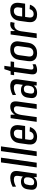

<svg xmlns="http://www.w3.org/2000/svg" viewBox="1574 -2354 788 3976"><g transform="rotate(-90 1968.0 -366.0)"><path d="M285 -183 314 -386Q320 -432 302 -452.5Q284 -473 239 -473Q204 -473 164.5 -460.5Q125 -448 92 -427L88 -498Q114 -513 145.5 -524Q177 -535 209 -541.5Q241 -548 269 -548Q353 -548 388.5 -507.5Q424 -467 413 -386L359 0H288ZM144 8Q79 8 49 -27.5Q19 -63 28 -129L36 -189Q45 -254 86 -290Q127 -326 192 -326Q262 -326 295 -291Q328 -256 319 -191L310 -130Q301 -63 258 -27.5Q215 8 144 8ZM184 -52Q221 -52 247 -78Q273 -104 279 -145L284 -175Q290 -220 272 -243Q254 -266 215 -266Q174 -266 153.5 -245Q133 -224 127 -174L121 -143Q115 -94 129.5 -73Q144 -52 184 -52Z M691 -740 587 0H489L593 -740Z M925 -740 821 0H723L827 -740Z M1121 8Q1065 8 1027 -13.5Q989 -35 973.5 -76.5Q958 -118 966 -176L992 -364Q1000 -423 1028.5 -464Q1057 -505 1102.5 -526.5Q1148 -548 1207 -548Q1294 -548 1335 -498Q1376 -448 1362 -350L1347 -240H1055L1063 -301H1277L1255 -267L1269 -370Q1276 -420 1257 -446.5Q1238 -473 1196 -473Q1153 -473 1125.5 -448Q1098 -423 1091 -375L1062 -162Q1055 -114 1074 -88.5Q1093 -63 1135 -63Q1173 -63 1198 -84Q1223 -105 1235 -147L1326 -140Q1302 -68 1249.5 -30Q1197 8 1121 8Z M1754 -379Q1761 -427 1746 -449.5Q1731 -472 1694 -472Q1646 -472 1616 -431.5Q1586 -391 1574 -309L1527 -241L1535 -296Q1552 -422 1605.5 -485Q1659 -548 1747 -548Q1812 -548 1838.5 -509.5Q1865 -471 1853 -389L1799 0H1701ZM1509 -540H1579L1585 -390L1531 0H1433Z M2184 -183 2213 -386Q2219 -432 2201 -452.5Q2183 -473 2138 -473Q2103 -473 2063.5 -460.5Q2024 -448 1991 -427L1987 -498Q2013 -513 2044.5 -524Q2076 -535 2108 -541.5Q2140 -548 2168 -548Q2252 -548 2287.5 -507.5Q2323 -467 2312 -386L2258 0H2187ZM2043 8Q1978 8 1948 -27.5Q1918 -63 1927 -129L1935 -189Q1944 -254 1985 -290Q2026 -326 2091 -326Q2161 -326 2194 -291Q2227 -256 2218 -191L2209 -130Q2200 -63 2157 -27.5Q2114 8 2043 8ZM2083 -52Q2120 -52 2146 -78Q2172 -104 2178 -145L2183 -175Q2189 -220 2171 -243Q2153 -266 2114 -266Q2073 -266 2052.5 -245Q2032 -224 2026 -174L2020 -143Q2014 -94 2028.5 -73Q2043 -52 2083 -52Z M2509 8Q2454 8 2431.5 -24.5Q2409 -57 2419 -126L2475 -524L2524 -670H2593L2518 -136Q2512 -98 2521.5 -82.5Q2531 -67 2558 -67Q2575 -67 2591.5 -72Q2608 -77 2624 -87L2627 -24Q2610 -14 2590.5 -7Q2571 0 2550.5 4Q2530 8 2509 8ZM2409 -540H2684L2674 -468H2399Z M2854 8Q2795 8 2755.5 -14Q2716 -36 2699 -77.5Q2682 -119 2690 -177L2716 -363Q2725 -422 2753 -463Q2781 -504 2827 -526Q2873 -548 2933 -548Q2993 -548 3032.5 -526Q3072 -504 3089 -462.5Q3106 -421 3097 -363L3071 -177Q3063 -119 3034 -77.5Q3005 -36 2959.5 -14Q2914 8 2854 8ZM2866 -69Q2910 -69 2938.5 -95.5Q2967 -122 2973 -172L3000 -368Q3007 -419 2986.5 -445Q2966 -471 2922 -471Q2892 -471 2869.5 -459Q2847 -447 2833 -424Q2819 -401 2814 -368L2787 -172Q2781 -122 2801 -95.5Q2821 -69 2866 -69Z M3242 -540H3312L3315 -370L3264 0H3166ZM3283 -333Q3298 -438 3341.5 -493Q3385 -548 3454 -548Q3466 -548 3478.5 -546Q3491 -544 3501 -540L3484 -457Q3463 -464 3437 -464Q3383 -464 3350.5 -426Q3318 -388 3307 -314Z M3654 8Q3598 8 3560 -13.5Q3522 -35 3506.5 -76.5Q3491 -118 3499 -176L3525 -364Q3533 -423 3561.5 -464Q3590 -505 3635.5 -526.5Q3681 -548 3740 -548Q3827 -548 3868 -498Q3909 -448 3895 -350L3880 -240H3588L3596 -301H3810L3788 -267L3802 -370Q3809 -420 3790 -446.5Q3771 -473 3729 -473Q3686 -473 3658.5 -448Q3631 -423 3624 -375L3595 -162Q3588 -114 3607 -88.5Q3626 -63 3668 -63Q3706 -63 3731 -84Q3756 -105 3768 -147L3859 -140Q3835 -68 3782.5 -30Q3730 8 3654 8Z"/></g></svg>

Font: Pathway Extreme Condensed Medium
Style: Italic
Weight: 500
Width: 3
Italic angle: -8°
Version: Version 1.001;gftools[0.9.26]